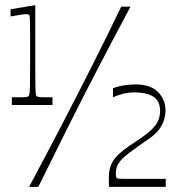

<svg xmlns="http://www.w3.org/2000/svg" viewBox="-20 -726 701 746"><path d="M26 -318V-348Q34 -348 41.5 -348Q49 -348 54 -348Q76 -348 82 -349Q88 -350 90 -351Q93 -354 94.5 -362Q96 -370 96.5 -396Q97 -422 97 -479Q97 -547 97 -584.5Q97 -622 96.5 -639Q96 -656 95.5 -660.5Q95 -665 94 -667Q92 -671 83 -671Q76 -671 62 -669Q48 -667 21 -662V-690L117 -706Q117 -647 117 -589Q117 -531 117 -479Q117 -422 117.5 -396Q118 -370 119 -362Q120 -354 123 -352Q126 -350 132 -349Q138 -348 157 -348Q162 -348 169.5 -348Q177 -348 184 -348V-318ZM93 0Q153 -112 215 -231Q277 -350 337 -469Q397 -588 451 -700H487Q427 -588 365 -469Q303 -350 243.5 -231Q184 -112 129 0ZM403 0V-34Q403 -60 409 -78.5Q415 -97 428 -112.5Q441 -128 461 -143.5Q481 -159 509 -177Q549 -203 569 -222.5Q589 -242 595.5 -259.5Q602 -277 602 -295Q602 -333 576.5 -350Q551 -367 503 -367Q479 -367 457.5 -361.5Q436 -356 419 -348V-383Q438 -391 463 -394.5Q488 -398 506 -398Q565 -398 594 -368.5Q623 -339 623 -297Q623 -280 617.5 -261Q612 -242 598.5 -223.5Q585 -205 559 -187Q508 -152 480 -130.5Q452 -109 441 -92Q430 -75 430 -52Q430 -36 434.5 -33.5Q439 -31 463 -31Q496 -31 516.5 -31Q537 -31 552 -31Q567 -31 583.5 -31Q600 -31 624 -31V0Z"/></svg>

Font: Ojuju ExtraLight
Style: Regular
Weight: 200
Designer: Chisaokwu Joboson, Mirko Velimirovic
Foundry: Udi Foundry
Version: Version 1.000